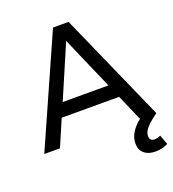

<svg xmlns="http://www.w3.org/2000/svg" viewBox="-160 -822 1047 1160"><g transform="rotate(-20 363.0 -242.0)"><path d="M629 112Q629 145 660 145Q680 145 699 135L722 197Q684 216 641 216Q596 216 569 193.5Q542 171 542 129Q542 60 619 -2L546 -170H177L104 0H3L314 -700H414L724 0H723Q672 37 650.5 62.5Q629 88 629 112ZM215 -257H509L361 -597Z"/></g></svg>

Font: Montserrat arm2
Style: Regular
Weight: 400
Designer: Julieta Ulanovsky
Foundry: Julieta Ulanovsky
Version: Version 6.000